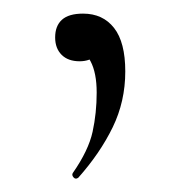

<svg xmlns="http://www.w3.org/2000/svg" viewBox="-20 -82 262 282"><path d="M102 -62Q131 -62 147.5 -41Q164 -20 164 23Q164 67 145.5 105Q127 143 95 179Q91 182 88 178.5Q85 175 87 172Q110 139 116 111.5Q122 84 122 54Q122 25 113 8Q104 -9 93 -20L131 -27Q132 -10 122 -1Q112 8 97 8Q80 8 70.5 -1.5Q61 -11 61 -27Q61 -44 71 -53Q81 -62 102 -62Z"/></svg>

Font: Cormorant Garamond Light Light
Style: Regular
Weight: 300
Version: Version 4.001